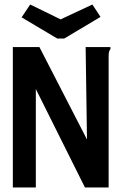

<svg xmlns="http://www.w3.org/2000/svg" viewBox="-20 -832 540 852"><path d="M37 -623H155L366 -213L360 -623H470V-614Q465 -608 463.5 -600.5Q462 -593 462 -577V0H357L139 -437V0H37ZM390 -812 426 -757 265 -661H234L76 -755L114 -812L249 -746Z"/></svg>

Font: Ligconsolata
Style: Bold
Weight: 700
Monospace: yes
Designer: Raph Levien, Cyreal, Brenton Simpson
Foundry: Raph Levien, Cyreal, Google
Version: Version 3.001; ttfautohint (v1.8.2.53-6de2)